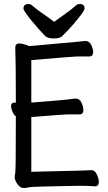

<svg xmlns="http://www.w3.org/2000/svg" viewBox="-20 -922 540 958"><path d="M98.1 16.1Q80.1 16.1 66.7 -3.9Q53.2 -23.9 53.2 -37.1Q53.2 -45.9 56.2 -59.6Q59.1 -73.2 59.1 -341.8Q48.8 -348.1 42 -365Q35.2 -381.8 35.2 -393.1Q35.2 -410.2 53.2 -410.2L59.1 -409.2Q59.1 -612.8 56.2 -684.1Q56.2 -705.1 76.2 -705.1Q95.2 -705.1 126 -691.9L369.1 -713.9Q398.9 -717.8 405.8 -717.8Q425.8 -717.8 435.3 -697.3Q444.8 -676.8 444.8 -663.1Q444.8 -640.1 424.8 -640.1H360.8Q346.2 -640.1 136.2 -622.1V-410.2Q299.8 -422.9 320.8 -425.8Q350.1 -430.2 357.9 -430.2Q377 -430.2 386.5 -409.7Q396 -389.2 396 -374Q396 -351.1 377 -351.1H313Q298.8 -351.1 136.2 -337.9V-64.9Q418 -70.8 436 -73.2Q453.1 -73.2 463.1 -51.5Q473.1 -29.8 473.1 -15.1Q473.1 7.8 454.1 7.8Q421.9 4.9 377 4.9Q132.8 8.8 123.3 12.5Q113.8 16.1 98.1 16.1ZM247.1 -730Q222.2 -730 206.1 -741.2Q170.9 -777.8 134 -823Q97.2 -868.2 97.2 -879.9Q97.2 -901.9 122.1 -901.9Q133.8 -901.9 141.1 -894Q164.1 -874 195.1 -853Q226.1 -832 250 -813Q276.9 -833 306.4 -853.5Q335.9 -874 357.9 -894Q366.2 -901.9 377.9 -901.9Q401.9 -901.9 401.9 -879.9Q401.9 -873 389.2 -855Q351.1 -803.2 305.2 -756.8L293 -744.1Q280.8 -730 247.1 -730Z"/></svg>

Font: LXGW WenKai Mono GB Screen
Style: Regular
Weight: 400
Monospace: yes
Designer: LXGW / Fontworks Inc.
Foundry: LXGW / Fontworks Inc.
Version: Version 1.510;January 18,2025